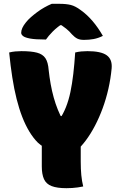

<svg xmlns="http://www.w3.org/2000/svg" viewBox="-20 -977 640 1006"><path d="M416 0Q402 3 387.5 5Q373 7 358.5 8Q344 9 328 9Q279 9 250.5 -2Q222 -13 210.5 -38.5Q199 -64 199 -105Q199 -156 199 -210Q199 -264 199 -318H403Q403 -286 403 -255Q403 -224 403 -192.5Q403 -161 403 -130Q403 -91 406 -59.5Q409 -28 416 0ZM28 -702Q44 -706 60 -707.5Q76 -709 92 -709Q144 -709 174 -701Q204 -693 218 -672Q232 -651 235 -610Q239 -573 245.5 -536.5Q252 -500 261.5 -466Q271 -432 283 -402.5Q295 -373 308 -350L264 -369H333L290 -349Q311 -379 325.5 -415.5Q340 -452 349 -495Q358 -538 364 -589.5Q370 -641 374 -702Q390 -706 406 -707.5Q422 -709 438 -709Q509 -709 539 -687.5Q569 -666 565 -619Q560 -565 548 -512Q536 -459 518 -410Q500 -361 477.5 -318Q455 -275 429.5 -241Q404 -207 377 -183Q333 -183 301.5 -185Q270 -187 248 -192Q226 -197 209.5 -206.5Q193 -216 178 -230Q154 -254 133.5 -288Q113 -322 96.5 -364.5Q80 -407 67 -458.5Q54 -510 44.5 -571Q35 -632 28 -702ZM251 -957Q258 -957 265 -957Q272 -957 278.5 -957Q285 -957 292 -957Q327 -957 351 -951Q375 -945 403 -924Q420 -912 435.5 -897.5Q451 -883 465.5 -866Q480 -849 493.5 -829.5Q507 -810 519 -789Q495 -777 471 -772.5Q447 -768 420 -768Q398 -768 384.5 -775Q371 -782 357 -797Q344 -813 326.5 -827Q309 -841 276 -862L331 -845Q318 -845 300 -845Q282 -845 265 -845L320 -862Q279 -835 256 -811.5Q233 -788 221 -770H215Q165 -770 138 -775Q111 -780 101 -788Q91 -796 91 -805Q91 -817 97 -830.5Q103 -844 116 -860Q127 -874 142.5 -887.5Q158 -901 175.5 -914Q193 -927 212.5 -938Q232 -949 251 -957Z"/></svg>

Font: Recursive Monospace Casual Black
Style: Regular
Weight: 900
Version: Version 1.047